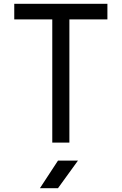

<svg xmlns="http://www.w3.org/2000/svg" viewBox="-20 -750 640 1010"><path d="M255 0V-648H55V-730H545V-648H345V0ZM190 240 285 95H390L285 240Z"/></svg>

Font: JetBrainsMonoNL NF
Style: Regular
Weight: 400
Designer: Philipp Nurullin, Konstantin Bulenkov
Foundry: JetBrains
Version: Version 2.304; ttfautohint (v1.8.4.7-5d5b);Nerd Fonts 3.2.1